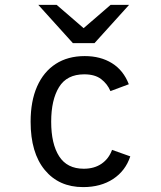

<svg xmlns="http://www.w3.org/2000/svg" viewBox="-20 -752 656 784"><path d="M319.5 12Q220.5 12 162.8 -58Q105 -128 105 -255Q105 -339 131.5 -399Q158 -459 207.5 -491Q257 -523 326 -523Q390.5 -523 437.2 -494Q484 -465 506 -408L431 -380Q418.5 -409.5 393 -429Q367.5 -448.5 324 -448.5Q253 -448.5 221 -396.2Q189 -344 189 -255Q189 -164.5 221.5 -113.8Q254 -63 322 -63Q365 -63 394.8 -83.5Q424.5 -104 437.5 -140L512 -113.5Q492.5 -54.5 442 -21.2Q391.5 12 319.5 12ZM277.5 -576 136.5 -732H211.5L321.5 -637L431.5 -732H507L366 -576Z"/></svg>

Font: Overpass Mono Light
Style: Regular
Weight: 400
Monospace: yes
Version: Version 4.000